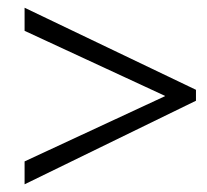

<svg xmlns="http://www.w3.org/2000/svg" viewBox="-20 -564 537 499"><path d="M43.9 -85V-144.5L408.7 -314V-314.9L43.9 -483.9V-543.9L489.3 -330.6V-302.2Z"/></svg>

Font: Vidaloka 
Style: Regular
Weight: 400
Designer: Cyreal (www.cyreal.org)
Foundry: Cyreal (www.cyreal.org)
Version: Version 1.011